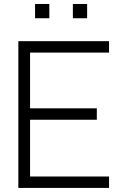

<svg xmlns="http://www.w3.org/2000/svg" viewBox="-20 -922 605 942"><path d="M407.5 -832.5V-902.5H337.5V-832.5ZM222 -832.5V-902.5H152V-832.5ZM515 0V-56H127.5V-334.5H455V-390.5H127.5V-664H515V-720H70V0Z"/></svg>

Font: Vela Sans Light
Style: Regular
Weight: 300
Designer: Principal design: Mikhail Sharanda - project Manrope.
Design modification: Ravid Balaliev
Foundry: Mikhail Sharanda
Version: Version 1.001